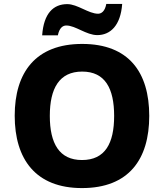

<svg xmlns="http://www.w3.org/2000/svg" viewBox="-20 -949 836 979"><path d="M195 -769H275C283 -808 301 -819 318 -819C365 -819 420 -770 476 -770C542 -770 595 -818 603 -929H522C515 -890 496 -879 480 -879C432 -879 375 -928 323 -928C253 -928 203 -882 195 -769ZM741 -358C741 -580 637 -725 399 -725C162 -725 55 -580 55 -359C55 -137 162 10 398 10C637 10 741 -137 741 -358ZM234 -358C234 -498 282 -584 399 -584C516 -584 562 -498 562 -358C562 -218 516 -133 398 -133C282 -133 234 -218 234 -358Z"/></svg>

Font: Noto Sans Arabic UI XBd
Style: Regular
Weight: 800
Designer: Monotype Design Team, Nadine Chahine and Nizar Qandah
Foundry: Monotype Imaging Inc.
Version: Version 2.010